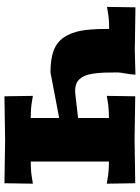

<svg xmlns="http://www.w3.org/2000/svg" viewBox="100 -742 643 884"><g transform="rotate(90 422.0 -300.5)"><path d="M12.2 -471.2 14.2 -602.1 213.9 -599.1 324.2 -602.1Q324.2 -586.9 319.1 -558.1Q314 -529.3 314 -521Q314 -483.4 314.9 -458.3Q315.9 -433.1 319.3 -408.9Q322.8 -384.8 328.9 -370.4Q335 -356 345 -344.7Q355 -333.5 369.4 -328.9Q383.8 -324.2 403.8 -324.2L523.9 -337.9V-480Q477.1 -480 445.8 -474.1L421.9 -470.2L423.8 -601.1L624 -598.1L824.2 -601.1L826.2 -470.2L801.8 -474.1Q770.5 -480 724.1 -480V-120.1Q770.5 -120.1 801.8 -126L826.2 -129.9L824.2 1L624 -2L423.8 1L421.9 -129.9L445.8 -126Q477.1 -120.1 523.9 -120.1V-251L314 -210.9Q253.4 -210.9 214.6 -225.1Q175.8 -239.3 153.3 -271.7Q130.9 -304.2 122.3 -349.9Q113.8 -395.5 113.8 -465.8V-481Q67.4 -481 36.1 -475.1Z"/></g></svg>

Font: Zantroke
Style: Regular
Weight: 500
Foundry: gluk
Version: Version 0.36